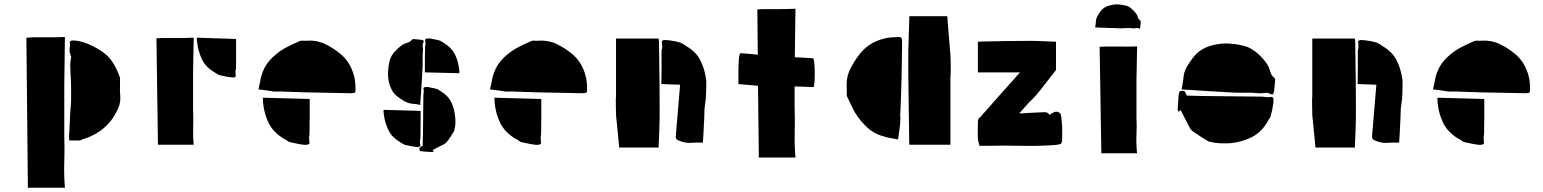

<svg xmlns="http://www.w3.org/2000/svg" viewBox="-20 -648 7249 902"><path d="M111 234 104 -470Q110 -472 132 -472.5Q154 -473 183.5 -473Q213 -473 240.5 -473Q268 -473 285 -474L282 -246V-8Q284 53 282 114Q280 175 285 234ZM544 -271Q544 -253 543.5 -234.5Q543 -216 545 -198Q547 -168 537 -143.5Q527 -119 512 -96Q487 -59 452 -34Q417 -9 373 5Q368 6 363 9Q358 12 353 12H305Q305 3 304.5 -3.5Q304 -10 305 -16Q306 -36 307 -56Q308 -76 309 -95Q309 -114 311 -132.5Q313 -151 314 -170V-237Q314 -255 313 -273Q312 -291 311 -309Q310 -326 310 -343.5Q310 -361 314 -377Q315 -380 314 -383Q313 -386 311 -390Q310 -395 309 -398.5Q308 -402 307 -406Q306 -416 308 -426Q310 -436 308 -446Q305 -456 320 -458Q334 -458 347 -455.5Q360 -453 373 -449Q396 -442 417 -431Q438 -420 458 -407Q491 -385 510.5 -353.5Q530 -322 543 -285Q544 -282 544 -278.5Q544 -275 544 -271Z M890 -471 887 -309V-139Q889 -96 887.5 -52.5Q886 -9 890 32H722L715 -468Q721 -469 742.5 -469.5Q764 -470 792 -469.5Q820 -469 847 -469.5Q874 -470 890 -471ZM906 -450Q905 -455 905 -460.5Q905 -466 904 -471L1089 -465V-327Q1088 -324 1087.5 -320.5Q1087 -317 1086 -314Q1086 -309 1086.5 -303.5Q1087 -298 1088 -290Q1087 -289 1084.5 -286.5Q1082 -284 1078 -284Q1069 -284 1060.5 -285.5Q1052 -287 1043 -288Q1035 -290 1027.5 -291.5Q1020 -293 1012 -295Q1007 -296 1003 -299Q999 -301 995.5 -303.5Q992 -306 988 -308Q947 -332 929 -369Q911 -406 906 -450Z M1294 -218H1266Q1249 -221 1231.5 -223.5Q1214 -226 1194 -228Q1198 -243 1200.5 -257.5Q1203 -272 1206 -285Q1218 -332 1246.5 -364Q1275 -396 1315 -420Q1333 -430 1351 -438.5Q1369 -447 1388 -455Q1391 -457 1399 -457Q1404 -457 1409.5 -456.5Q1415 -456 1420 -457Q1467 -460 1505.5 -442Q1544 -424 1578 -396Q1626 -357 1643 -292Q1647 -278 1648.5 -262Q1650 -246 1650 -231Q1651 -217 1647 -213.5Q1643 -210 1629 -210Q1577 -211 1526 -212Q1475 -213 1423 -214Q1393 -215 1362.5 -216Q1332 -217 1302 -218Q1301 -219 1299 -218.5Q1297 -218 1294 -218ZM1314 4Q1265 -25 1243 -68.5Q1221 -112 1216 -164Q1215 -170 1215 -176.5Q1215 -183 1215 -189L1435 -183Q1435 -142 1435 -100.5Q1435 -59 1434 -18Q1434 -14 1433 -10.5Q1432 -7 1432 -3Q1432 3 1432.5 9.5Q1433 16 1434 26Q1433 27 1429.5 29.5Q1426 32 1422 32Q1412 33 1401.5 31.5Q1391 30 1381 28Q1371 26 1361.5 24Q1352 22 1343 20Q1337 19 1332 15Q1328 12 1323.5 9Q1319 6 1314 4Z M2065 -446Q2101 -425 2117 -393Q2133 -361 2137 -322Q2138 -318 2138 -313.5Q2138 -309 2138 -304L1976 -308Q1976 -339 1976 -369Q1976 -399 1977 -430Q1977 -433 1979 -441Q1979 -446 1978.5 -451Q1978 -456 1977 -463Q1978 -463 1980.5 -465Q1983 -467 1986 -467Q1994 -468 2001.5 -467Q2009 -466 2016 -464Q2024 -463 2030.5 -461.5Q2037 -460 2044 -458Q2050 -456 2052 -454Q2059 -451 2065 -446ZM1961 -461Q1966 -460 1969 -457.5Q1972 -455 1970 -450Q1964 -440 1966 -430Q1968 -420 1967 -410Q1965 -390 1965.5 -369Q1966 -348 1965 -327Q1963 -285 1960 -242.5Q1957 -200 1954 -155Q1945 -157 1937.5 -158.5Q1930 -160 1922 -160Q1899 -162 1880 -172.5Q1861 -183 1844 -197Q1829 -209 1820.5 -226Q1812 -243 1807 -262Q1802 -286 1803 -309.5Q1804 -333 1809 -357Q1816 -389 1840 -411Q1851 -423 1864.5 -433Q1878 -443 1894 -447Q1899 -449 1904 -451.5Q1909 -454 1913 -459Q1919 -466 1927 -464Q1935 -463 1944 -462.5Q1953 -462 1961 -461ZM2051 -219Q2085 -199 2100 -168Q2115 -137 2118 -100Q2120 -84 2119.5 -68Q2119 -52 2114 -36Q2114 -31 2112 -30Q2104 -17 2096 -4.5Q2088 8 2078 20Q2075 24 2070.5 26.5Q2066 29 2061 32Q2049 38 2037 44Q2025 50 2012 57Q2013 58 2014 59.5Q2015 61 2018 64Q2014 65 2011.5 66Q2009 67 2006 66Q1996 66 1986 65Q1976 64 1965 63Q1960 63 1956 62Q1952 61 1950 54Q1949 43 1961 39Q1962 39 1963 38.5Q1964 38 1966 37Q1966 25 1966 12.5Q1966 0 1967 -12Q1968 -60 1968 -108Q1968 -156 1969 -203Q1969 -208 1971 -214Q1971 -219 1970.5 -223.5Q1970 -228 1969 -235Q1970 -235 1972.5 -237Q1975 -239 1978 -239Q1985 -240 1992 -239Q1999 -238 2006 -236Q2013 -235 2019 -233.5Q2025 -232 2032 -230Q2034 -230 2036 -229Q2038 -228 2039 -227ZM1953 14Q1953 19 1953.5 24Q1954 29 1955 37Q1954 38 1951.5 40Q1949 42 1945 43Q1937 43 1929 41.5Q1921 40 1913 39Q1905 37 1898 35.5Q1891 34 1883 33Q1881 32 1879 31Q1877 30 1875 29Q1871 27 1867.5 24.5Q1864 22 1860 20Q1822 -2 1805 -36.5Q1788 -71 1783 -112Q1782 -117 1782 -122Q1782 -127 1782 -132L1956 -127Q1956 -95 1956 -62.5Q1956 -30 1955 2Q1955 5 1954 8Q1953 11 1953 14Z M2382 -218H2354Q2337 -221 2319.5 -223.5Q2302 -226 2282 -228Q2286 -243 2288.5 -257.5Q2291 -272 2294 -285Q2306 -332 2334.5 -364Q2363 -396 2403 -420Q2421 -430 2439 -438.5Q2457 -447 2476 -455Q2479 -457 2487 -457Q2492 -457 2497.5 -456.5Q2503 -456 2508 -457Q2555 -460 2593.5 -442Q2632 -424 2666 -396Q2714 -357 2731 -292Q2735 -278 2736.5 -262Q2738 -246 2738 -231Q2739 -217 2735 -213.5Q2731 -210 2717 -210Q2665 -211 2614 -212Q2563 -213 2511 -214Q2481 -215 2450.5 -216Q2420 -217 2390 -218Q2389 -219 2387 -218.5Q2385 -218 2382 -218ZM2402 4Q2353 -25 2331 -68.5Q2309 -112 2304 -164Q2303 -170 2303 -176.5Q2303 -183 2303 -189L2523 -183Q2523 -142 2523 -100.5Q2523 -59 2522 -18Q2522 -14 2521 -10.5Q2520 -7 2520 -3Q2520 3 2520.5 9.5Q2521 16 2522 26Q2521 27 2517.5 29.5Q2514 32 2510 32Q2500 33 2489.5 31.5Q2479 30 2469 28Q2459 26 2449.5 24Q2440 22 2431 20Q2425 19 2420 15Q2416 12 2411.5 9Q2407 6 2402 4Z M2874 -194V-467H3074Q3076 -457 3076 -447Q3076 -437 3076 -428Q3079 -277 3079 -124Q3079 -83 3077.5 -40.5Q3076 2 3074 45H2889Q2885 7 2881.5 -32Q2878 -71 2874 -108Q2873 -143 2873 -168.5Q2873 -194 2874 -194ZM3297 -275H3298V-247Q3297 -225 3297 -204.5Q3297 -184 3293 -163Q3289 -140 3289 -116Q3289 -92 3287 -68Q3286 -47 3285 -24.5Q3284 -2 3282 22Q3254 21 3228 23Q3202 25 3176 15Q3163 11 3158.5 6Q3154 1 3155 -11Q3160 -70 3165 -130Q3170 -190 3175 -250L3087 -253Q3088 -292 3088 -331.5Q3088 -371 3088 -411Q3089 -415 3090 -418.5Q3091 -422 3091 -426Q3091 -431 3090.5 -437.5Q3090 -444 3089 -454Q3090 -454 3093 -457Q3096 -460 3100 -460Q3111 -460 3120.5 -459Q3130 -458 3140 -456Q3149 -455 3158 -452.5Q3167 -450 3176 -448Q3180 -447 3186 -443Q3195 -439 3203 -432Q3249 -406 3270 -365Q3291 -324 3297 -275Z M3714 -379Q3736 -378 3757.5 -377Q3779 -376 3801 -374Q3805 -364 3806.5 -339Q3808 -314 3807.5 -286Q3807 -258 3803 -239Q3781 -240 3758.5 -240.5Q3736 -241 3713 -242V-146Q3715 -86 3713.5 -26.5Q3712 33 3717 92H3545L3541 -245Q3519 -247 3496 -249Q3473 -251 3449 -253V-324Q3450 -341 3450.5 -359Q3451 -377 3454 -389Q3457 -401 3463 -398Q3482 -397 3501.5 -395Q3521 -393 3540 -391L3538 -603Q3544 -605 3566 -605Q3588 -605 3617 -605Q3646 -605 3673.5 -605.5Q3701 -606 3717 -607L3714 -382Z M4430 -572Q4434 -526 4437.5 -480Q4441 -434 4445 -390Q4447 -350 4446.5 -319.5Q4446 -289 4445 -289V32H4252Q4251 20 4251 8Q4251 -4 4251 -14Q4250 -103 4248.5 -192.5Q4247 -282 4247 -371Q4247 -420 4249 -470Q4251 -520 4252 -572ZM3959 -196Q3958 -200 3958 -203Q3958 -206 3958 -209V-231Q3954 -281 3973 -321Q3992 -361 4022 -398Q4064 -449 4131 -466Q4147 -471 4163.5 -472Q4180 -473 4196 -474Q4211 -475 4214.5 -470Q4218 -465 4218 -451Q4217 -397 4216.5 -343Q4216 -289 4214 -234Q4213 -202 4212 -170Q4211 -138 4209 -106Q4208 -105 4210 -98L4209 -68Q4207 -49 4204.5 -31Q4202 -13 4199 7Q4183 4 4168 1.5Q4153 -1 4139 -5Q4090 -17 4056 -47.5Q4022 -78 3996 -120Q3986 -139 3977 -158Q3968 -177 3959 -196Z M4911 -108Q4919 -116 4933.5 -121.5Q4948 -127 4960 -116Q4964 -113 4966 -97Q4968 -81 4969 -66Q4970 -51 4970 -51V1Q4970 22 4965 26.5Q4960 31 4939 33Q4860 39 4780 37Q4700 35 4620 37H4581Q4580 28 4577 19.5Q4574 11 4574 4Q4573 -16 4573.5 -35.5Q4574 -55 4574 -74Q4574 -93 4586 -98Q4595 -110 4604 -119Q4644 -164 4684 -209.5Q4724 -255 4764 -299Q4770 -305 4772 -308H4574V-452Q4582 -453 4589 -453Q4596 -453 4602 -453Q4712 -456 4820 -456Q4849 -456 4879.5 -454.5Q4910 -453 4941 -452V-319Q4922 -295 4903 -270.5Q4884 -246 4866 -223Q4849 -202 4835 -187Q4821 -172 4820 -173L4768 -115Q4782 -116 4795 -116.5Q4808 -117 4821 -118Q4838 -119 4854.5 -119.5Q4871 -120 4887 -121Q4902 -122 4911 -108Z M5330 -514Q5323 -518 5316 -516Q5309 -514 5302 -515Q5288 -517 5273.5 -516Q5259 -515 5244 -515Q5215 -516 5185.5 -517Q5156 -518 5125 -519Q5126 -525 5126.5 -530.5Q5127 -536 5128 -541Q5128 -558 5135 -571Q5142 -584 5151 -596Q5167 -617 5196 -623Q5213 -628 5229 -627.5Q5245 -627 5262 -623Q5273 -622 5283 -616.5Q5293 -611 5300 -603Q5308 -596 5315.5 -587Q5323 -578 5326 -566Q5329 -557 5335 -553Q5340 -550 5339 -544Q5338 -538 5338 -532Q5338 -526 5337 -520Q5337 -517 5335 -514.5Q5333 -512 5330 -514ZM5322 -430 5319 -268V-99Q5321 -56 5319 -13Q5317 30 5322 72H5154L5146 -428Q5152 -429 5173.5 -429.5Q5195 -430 5223.5 -429.5Q5252 -429 5279 -429Q5306 -429 5322 -430Z M5970 -267Q5969 -255 5968 -242.5Q5967 -230 5965 -218Q5964 -211 5961 -206.5Q5958 -202 5950 -206Q5936 -214 5921.5 -211.5Q5907 -209 5893 -210Q5864 -213 5834.5 -212.5Q5805 -212 5776 -213Q5716 -216 5655.5 -220Q5595 -224 5531 -228Q5533 -241 5535.5 -252.5Q5538 -264 5539 -274Q5540 -307 5555.5 -334Q5571 -361 5591 -385Q5608 -405 5631.5 -418Q5655 -431 5682 -437Q5717 -445 5750.5 -443.5Q5784 -442 5818 -434Q5841 -429 5860 -417.5Q5879 -406 5895 -391Q5912 -375 5926.5 -356Q5941 -337 5947 -313Q5949 -306 5952.5 -298.5Q5956 -291 5963 -286Q5967 -283 5969.5 -278.5Q5972 -274 5970 -267ZM5527 -131Q5526 -130 5523 -128Q5520 -126 5515 -123Q5514 -128 5513 -131.5Q5512 -135 5513 -139Q5514 -154 5515 -169Q5516 -184 5517 -200Q5518 -208 5519.5 -214Q5521 -220 5531 -221Q5541 -223 5545.5 -218Q5550 -213 5552 -205Q5553 -204 5553.5 -203Q5554 -202 5556 -199Q5573 -198 5591.5 -198Q5610 -198 5629 -197Q5700 -196 5770 -195.5Q5840 -195 5910 -194Q5914 -194 5918 -193Q5922 -192 5926 -192Q5932 -191 5939 -191.5Q5946 -192 5956 -193Q5957 -192 5960 -189Q5963 -186 5963 -181Q5963 -162 5958 -140Q5957 -130 5954 -120.5Q5951 -111 5949 -101Q5948 -97 5944 -91Q5941 -87 5938 -82.5Q5935 -78 5933 -73Q5903 -24 5857.5 -2Q5812 20 5758 25Q5734 26 5710.5 25Q5687 24 5664 18Q5658 18 5655 15Q5636 4 5617 -8.5Q5598 -21 5580 -34Q5575 -38 5571 -45Q5567 -52 5564 -58Q5554 -76 5545.5 -94Q5537 -112 5527 -131Z M6145 -194V-467H6345Q6347 -457 6347 -447Q6347 -437 6347 -428Q6350 -277 6350 -124Q6350 -83 6348.5 -40.5Q6347 2 6345 45H6160Q6156 7 6152.5 -32Q6149 -71 6145 -108Q6144 -143 6144 -168.5Q6144 -194 6145 -194ZM6568 -275H6569V-247Q6568 -225 6568 -204.5Q6568 -184 6564 -163Q6560 -140 6560 -116Q6560 -92 6558 -68Q6557 -47 6556 -24.5Q6555 -2 6553 22Q6525 21 6499 23Q6473 25 6447 15Q6434 11 6429.5 6Q6425 1 6426 -11Q6431 -70 6436 -130Q6441 -190 6446 -250L6358 -253Q6359 -292 6359 -331.5Q6359 -371 6359 -411Q6360 -415 6361 -418.5Q6362 -422 6362 -426Q6362 -431 6361.5 -437.5Q6361 -444 6360 -454Q6361 -454 6364 -457Q6367 -460 6371 -460Q6382 -460 6391.5 -459Q6401 -458 6411 -456Q6420 -455 6429 -452.5Q6438 -450 6447 -448Q6451 -447 6457 -443Q6466 -439 6474 -432Q6520 -406 6541 -365Q6562 -324 6568 -275Z M6812 -218H6784Q6767 -221 6749.5 -223.5Q6732 -226 6712 -228Q6716 -243 6718.5 -257.5Q6721 -272 6724 -285Q6736 -332 6764.5 -364Q6793 -396 6833 -420Q6851 -430 6869 -438.5Q6887 -447 6906 -455Q6909 -457 6917 -457Q6922 -457 6927.5 -456.5Q6933 -456 6938 -457Q6985 -460 7023.5 -442Q7062 -424 7096 -396Q7144 -357 7161 -292Q7165 -278 7166.5 -262Q7168 -246 7168 -231Q7169 -217 7165 -213.5Q7161 -210 7147 -210Q7095 -211 7044 -212Q6993 -213 6941 -214Q6911 -215 6880.5 -216Q6850 -217 6820 -218Q6819 -219 6817 -218.5Q6815 -218 6812 -218ZM6832 4Q6783 -25 6761 -68.5Q6739 -112 6734 -164Q6733 -170 6733 -176.5Q6733 -183 6733 -189L6953 -183Q6953 -142 6953 -100.5Q6953 -59 6952 -18Q6952 -14 6951 -10.5Q6950 -7 6950 -3Q6950 3 6950.5 9.5Q6951 16 6952 26Q6951 27 6947.5 29.5Q6944 32 6940 32Q6930 33 6919.5 31.5Q6909 30 6899 28Q6889 26 6879.5 24Q6870 22 6861 20Q6855 19 6850 15Q6846 12 6841.5 9Q6837 6 6832 4Z"/></svg>

Font: Palette Mosaic
Style: Regular
Weight: 400
Designer: Shibuyafont
Version: Version 1.001